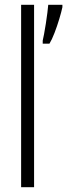

<svg xmlns="http://www.w3.org/2000/svg" viewBox="-20 -780 280 800"><path d="M122 0H68V-760H122ZM240 -750Q236 -731 227 -701Q218 -671 207 -642.5Q196 -614 186 -598H158V-611Q160 -618 163.5 -637.5Q167 -657 171 -681.5Q175 -706 177.5 -727.5Q180 -749 181 -760H240Z"/></svg>

Font: Noto Sans Lao UI ExtCond Light
Style: Regular
Weight: 300
Width: 2
Designer: Monotype Design Team
Foundry: Monotype Imaging Inc.
Version: Version 2.000; ttfautohint (v1.8.4.7-5d5b)